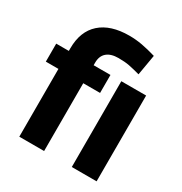

<svg xmlns="http://www.w3.org/2000/svg" viewBox="-176 -892 973 1024"><g transform="rotate(30 311.0 -380.0)"><path d="M239.7 -528.3H343.3V-417.5H239.7V0H86.9V-417.5H9.3V-528.3H86.9V-544.4Q86.9 -648.9 149.4 -704.6Q211.9 -760.3 326.7 -760.3Q366.7 -760.3 405.8 -753.2Q444.8 -746.1 492.7 -731.9L471.2 -606Q430.2 -617.2 402.8 -622.6Q375.5 -627.9 335.9 -627.9Q289.1 -627.9 264.4 -606.4Q239.7 -585 239.7 -544.4ZM563 -528.3V0H410.2V-528.3Z"/></g></svg>

Font: Heebo ExtraBold
Style: Regular
Weight: 800
Designer: Oded Ezer
Foundry: Meir Sadan
Version: Version 2.001; ttfautohint (v1.5.14-ce02) -l 8 -r 50 -G 200 